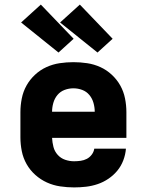

<svg xmlns="http://www.w3.org/2000/svg" viewBox="-20 -809 640 837"><path d="M303 8Q273 8 242.5 3.5Q212 -1 184.5 -13.5Q157 -26 134 -46.5Q111 -67 96 -93.5Q81 -120 75 -150Q69 -180 69 -210V-320Q69 -350 75 -380Q81 -410 95.5 -436Q110 -462 132.5 -483Q155 -504 182.5 -516.5Q210 -529 240 -533.5Q270 -538 300 -538Q330 -538 360 -533.5Q390 -529 417.5 -516.5Q445 -504 467.5 -483Q490 -462 504.5 -436Q519 -410 525 -380Q531 -350 531 -320V-208H207Q208 -188 213 -168.5Q218 -149 231.5 -134Q245 -119 264 -112.5Q283 -106 303 -106Q317 -106 331.5 -108Q346 -110 358.5 -116.5Q371 -123 380 -135Q389 -147 391 -161H529Q527 -135 517.5 -110Q508 -85 491.5 -65Q475 -45 453 -30Q431 -15 406 -6.5Q381 2 355 5Q329 8 303 8ZM207 -322H393Q393 -341 387.5 -360.5Q382 -380 369.5 -395Q357 -410 338.5 -417Q320 -424 300 -424Q280 -424 261.5 -417Q243 -410 230.5 -395Q218 -380 212.5 -360.5Q207 -341 207 -322ZM405 -580 242 -711 328 -789 471 -640ZM235 -580 72 -711 158 -789 301 -640Z"/></svg>

Font: Iosevka Curly Heavy Extended
Style: Regular
Weight: 900
Width: 7
Monospace: yes
Designer: Belleve Invis
Foundry: Belleve Invis
Version: Version 11.1.0; ttfautohint (v1.8.3)